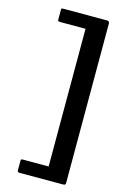

<svg xmlns="http://www.w3.org/2000/svg" viewBox="-129 -803 617 970"><g transform="rotate(15 179.0 -318.0)"><path d="M75 111Q66 111 66 100V52Q66 45 68.5 43.5Q71 42 77 42H211V-678H78Q72 -678 69 -679.5Q66 -681 66 -686V-739Q66 -745 68.5 -746Q71 -747 79 -747H306Q318 -747 318 -734V97Q318 105 315.5 108Q313 111 305 111Z"/></g></svg>

Font: Glory SemiBold
Style: Regular
Weight: 600
Designer: Robert Leuschke
Foundry: Robert Leuschke
Version: Version 1.011